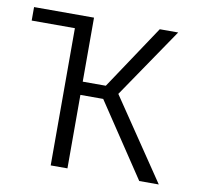

<svg xmlns="http://www.w3.org/2000/svg" viewBox="-64 -590 675 656"><g transform="rotate(10 273.0 -261.5)"><path d="M210.9 -254.9V0H152.8V-476.1H2.9V-522.9H210.9V-300.8H291L439 -522.9H502.9L337.9 -280.8L527.8 0H460L290 -254.9Z"/></g></svg>

Font: FiraSans-Light
Style: Regular
Weight: 300
Designer: Carrois Corporate & Edenspiekermann AG
Foundry: Carrois Corporate GbR & Edenspiekermann AG
Version: Version 3.106;PS 003.106;hotconv 1.0.70;makeotf.lib2.5.58329